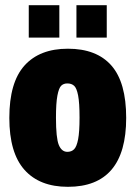

<svg xmlns="http://www.w3.org/2000/svg" viewBox="-20 -710 523 741"><path d="M16 -255Q16 -392 74.5 -457Q133 -522 242 -522Q353 -522 410 -457Q467 -392 467 -255Q467 11 242 11Q133 11 74.5 -54.5Q16 -120 16 -255ZM287 -256Q287 -313 281.5 -341.5Q276 -370 266 -379Q256 -388 240 -388Q225 -388 216 -379Q207 -370 201.5 -341Q196 -312 196 -256Q196 -177 207 -150.5Q218 -124 240 -124Q256 -124 266 -134Q276 -144 281.5 -172.5Q287 -201 287 -256ZM91 -690H209V-565H91ZM275 -690H392V-565H275Z"/></svg>

Font: Decalotype Black
Style: Regular
Weight: 900
Designer: Alfredo Marco Pradil
Foundry: Alfredo Marco Pradil
Version: Version 1.0